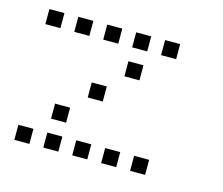

<svg xmlns="http://www.w3.org/2000/svg" viewBox="-73 -570 746 641"><g transform="rotate(15 300.0 -250.0)"><path d="M25 -476Q24 -476 24 -476Q24 -476 24 -475V-425Q24 -424 24 -424Q24 -424 25 -424H75Q76 -424 76 -424Q76 -424 76 -425V-475Q76 -476 76 -476Q76 -476 75 -476ZM125 -476Q124 -476 124 -476Q124 -476 124 -475V-425Q124 -424 124 -424Q124 -424 125 -424H175Q176 -424 176 -424Q176 -424 176 -425V-475Q176 -476 176 -476Q176 -476 175 -476ZM225 -476Q224 -476 224 -476Q224 -476 224 -475V-425Q224 -424 224 -424Q224 -424 225 -424H275Q276 -424 276 -424Q276 -424 276 -425V-475Q276 -476 276 -476Q276 -476 275 -476ZM325 -476Q324 -476 324 -476Q324 -476 324 -475V-425Q324 -424 324 -424Q324 -424 325 -424H375Q376 -424 376 -424Q376 -424 376 -425V-475Q376 -476 376 -476Q376 -476 375 -476ZM425 -476Q424 -476 424 -476Q424 -476 424 -475V-425Q424 -424 424 -424Q424 -424 425 -424H475Q476 -424 476 -424Q476 -424 476 -425V-475Q476 -476 476 -476Q476 -476 475 -476ZM325 -376Q324 -376 324 -376Q324 -376 324 -375V-325Q324 -324 324 -324Q324 -324 325 -324H375Q376 -324 376 -324Q376 -324 376 -325V-375Q376 -376 376 -376Q376 -376 375 -376ZM225 -276Q224 -276 224 -276Q224 -276 224 -275V-225Q224 -224 224 -224Q224 -224 225 -224H275Q276 -224 276 -224Q276 -224 276 -225V-275Q276 -276 276 -276Q276 -276 275 -276ZM125 -176Q124 -176 124 -176Q124 -176 124 -175V-125Q124 -124 124 -124Q124 -124 125 -124H175Q176 -124 176 -124Q176 -124 176 -125V-175Q176 -176 176 -176Q176 -176 175 -176ZM25 -76Q24 -76 24 -76Q24 -76 24 -75V-25Q24 -24 24 -24Q24 -24 25 -24H75Q76 -24 76 -24Q76 -24 76 -25V-75Q76 -76 76 -76Q76 -76 75 -76ZM125 -76Q124 -76 124 -76Q124 -76 124 -75V-25Q124 -24 124 -24Q124 -24 125 -24H175Q176 -24 176 -24Q176 -24 176 -25V-75Q176 -76 176 -76Q176 -76 175 -76ZM225 -76Q224 -76 224 -76Q224 -76 224 -75V-25Q224 -24 224 -24Q224 -24 225 -24H275Q276 -24 276 -24Q276 -24 276 -25V-75Q276 -76 276 -76Q276 -76 275 -76ZM325 -76Q324 -76 324 -76Q324 -76 324 -75V-25Q324 -24 324 -24Q324 -24 325 -24H375Q376 -24 376 -24Q376 -24 376 -25V-75Q376 -76 376 -76Q376 -76 375 -76ZM425 -76Q424 -76 424 -76Q424 -76 424 -75V-25Q424 -24 424 -24Q424 -24 425 -24H475Q476 -24 476 -24Q476 -24 476 -25V-75Q476 -76 476 -76Q476 -76 475 -76Z"/></g></svg>

Font: Doto
Style: Regular
Weight: 400
Monospace: yes
Version: Version 1.000